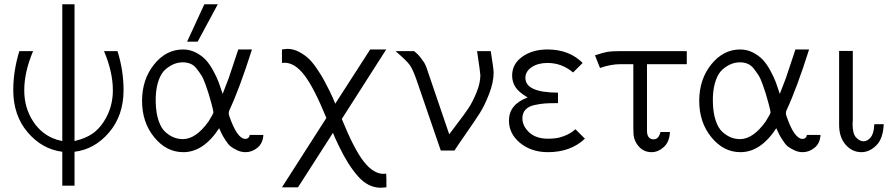

<svg xmlns="http://www.w3.org/2000/svg" viewBox="-20 -715 4255 912"><path d="M43 -287.1Q43 -377.9 71.8 -472.2H137.2Q95.2 -373 95.2 -286.1Q95.2 -203.1 137.2 -138.7Q179.2 -74.2 249 -51.8L275.9 -44.9V-694.8H334V-44.9Q397 -60.1 433.1 -90.8Q461.9 -115.7 482.9 -153.8Q516.1 -213.9 516.1 -286.1Q516.1 -373 474.1 -472.2H538.1Q566.9 -380.4 566.9 -287.1Q566.9 -167 498.5 -86.4Q430.2 -5.9 334 5.9V167H275.9V5.9Q179.7 -6.3 111.3 -86.7Q43 -167 43 -287.1Z M849.6 -480Q881.8 -480 909.9 -465.6Q938 -451.2 956.8 -431.2Q975.6 -411.1 992.7 -379.6Q1009.8 -348.1 1018.8 -324Q1027.8 -299.8 1037.6 -269L1066.9 -345.2L1111.8 -480H1176.8Q1117.7 -293.9 1069.8 -191.9Q1064 -178.7 1068.8 -165Q1106 -55.2 1146 -55.2Q1153.8 -55.2 1158.7 -59.6Q1163.6 -64 1164.8 -67.9Q1166 -71.8 1166 -74.2H1231Q1229 -35.2 1203.4 -13.7Q1177.7 7.8 1146 7.8Q1125 7.8 1105.5 -1.7Q1085.9 -11.2 1075 -20Q1064 -28.8 1050.3 -50.3Q1036.6 -71.8 1033.7 -78.4Q1030.8 -85 1021 -106Q946.8 7.8 850.6 7.8Q770.5 7.8 712.6 -63Q654.8 -133.8 654.8 -235.8Q654.8 -337.9 711.9 -408.9Q769 -480 849.6 -480ZM719.7 -230Q720.7 -179.2 733.2 -142.1Q745.6 -105 766.6 -86.9Q787.6 -68.8 807.6 -61.5Q827.6 -54.2 848.6 -54.2Q910.6 -54.2 970.7 -138.2Q993.7 -175.3 993.7 -181.2Q993.7 -188 984.9 -221.2Q975.1 -256.3 970.9 -270.3Q966.8 -284.2 956.3 -313.5Q945.8 -342.8 936.8 -356.9Q927.7 -371.1 914.8 -387.9Q901.9 -404.8 885.3 -411.9Q868.7 -418.9 848.6 -418.9Q826.7 -418.9 806.6 -410.9Q786.6 -402.8 766.6 -386Q746.6 -369.1 734.1 -335Q721.7 -300.8 719.7 -253.9ZM868.7 -517.1 950.7 -694.8H1014.6L918.9 -517.1Z M1319.3 174.8 1530.3 -154.8Q1471.2 -298.8 1425.8 -357.9Q1380.4 -417 1331.5 -417Q1323.7 -417 1319.3 -416V-480Q1320.3 -480 1330.3 -481.4Q1340.3 -482.9 1345.2 -482.9Q1374 -482.9 1401.6 -468Q1429.2 -453.1 1448.2 -434.6Q1467.3 -416 1488.8 -383.5Q1510.3 -351.1 1519.8 -332.5Q1529.3 -314 1545.4 -283.2Q1561.5 -251 1572.3 -222.2L1738.3 -480H1814.5L1603.5 -149.9Q1661.6 -6.8 1707.5 52Q1753.4 110.8 1802.2 110.8Q1810.1 110.8 1814.5 109.9L1815.4 139.2V174.8Q1797.4 176.8 1788.6 176.8Q1728.5 176.8 1680.4 122.3Q1632.3 67.9 1589.4 -22Q1571.3 -59.1 1561.5 -84L1395.5 174.8Z M1858.9 -472.2H1946.8Q1958 -463.4 1966.6 -454.6Q1975.1 -445.8 1981.4 -436.3Q1987.8 -426.8 1991.9 -421.9Q1996.1 -417 2000.5 -406.5Q2004.9 -396 2005.9 -394Q2006.8 -392.1 2010.7 -379.9L2014.6 -368.2L2113.8 -77.1Q2120.6 -86.9 2152.8 -128.9Q2185.1 -170.9 2204.6 -200Q2224.1 -229 2242.9 -274.4Q2261.7 -319.8 2261.7 -357.9Q2261.7 -367.7 2246.1 -472.2H2311Q2325.2 -384.3 2324.7 -370.1Q2324.7 -324.2 2303.2 -268.6Q2281.7 -212.9 2258.3 -176.5Q2234.9 -140.1 2193.8 -81.1Q2152.8 -22 2138.7 0H2073.7L1958 -336.9Q1940.9 -385.7 1926.5 -406Q1912.1 -426.3 1858.9 -472.2Z M2397.5 -142.1Q2397.5 -219.2 2486.3 -252Q2443.4 -277.8 2428.7 -300.8Q2412.6 -325.7 2412.6 -356Q2412.6 -411.1 2460.9 -445.6Q2509.3 -480 2580.6 -480Q2683.6 -480 2747.6 -416L2702.6 -371.1H2701.7Q2648.4 -416 2580.6 -416Q2535.6 -416 2505.6 -396Q2475.6 -376 2475.6 -345.2Q2475.6 -275.4 2630.4 -274.9V-225.1H2622.6Q2589.4 -225.1 2568.4 -223.6Q2547.4 -222.2 2519 -216.1Q2490.7 -210 2476.1 -194.1Q2461.4 -178.2 2461.4 -152.8Q2461.4 -116.7 2493.4 -86.4Q2525.4 -56.2 2583.5 -56.2Q2598.6 -56.2 2612.5 -57.6Q2626.5 -59.1 2636.5 -61.5Q2646.5 -64 2657 -67.9Q2667.5 -71.8 2674.1 -75Q2680.7 -78.1 2688 -82.5Q2695.3 -86.9 2699 -89.4Q2702.6 -91.8 2707.5 -96.4Q2712.4 -101.1 2713.4 -101.1L2758.3 -56.2Q2690.4 7.8 2582.5 7.8Q2504.4 7.8 2450.9 -35.6Q2397.5 -79.1 2397.5 -142.1Z M2806.2 -452.1Q2845.2 -465.3 2865.7 -468.8Q2886.2 -472.2 2928.2 -472.2H3242.2V-410.2H3053.2V-98.1Q3053.2 -85.9 3054.2 -81.1Q3059.1 -53.2 3085 -53.2Q3108.9 -53.2 3117.2 -87.9H3162.1Q3160.2 -41 3133.1 -16.6Q3106 7.8 3075.2 7.8Q3039.1 7.8 3015.6 -17.6Q2992.2 -43 2989.3 -76.2Q2988.3 -85.9 2988.3 -106.9V-410.2H2928.2Q2881.3 -410.2 2830.1 -392.1Z M3496.1 -480Q3528.3 -480 3556.4 -465.6Q3584.5 -451.2 3603.3 -431.2Q3622.1 -411.1 3639.2 -379.6Q3656.2 -348.1 3665.3 -324Q3674.3 -299.8 3684.1 -269L3713.4 -345.2L3758.3 -480H3823.2Q3764.2 -293.9 3716.3 -191.9Q3710.4 -178.7 3715.3 -165Q3752.4 -55.2 3792.5 -55.2Q3800.3 -55.2 3805.2 -59.6Q3810.1 -64 3811.3 -67.9Q3812.5 -71.8 3812.5 -74.2H3877.4Q3875.5 -35.2 3849.9 -13.7Q3824.2 7.8 3792.5 7.8Q3771.5 7.8 3752 -1.7Q3732.4 -11.2 3721.4 -20Q3710.4 -28.8 3696.8 -50.3Q3683.1 -71.8 3680.2 -78.4Q3677.2 -85 3667.5 -106Q3593.3 7.8 3497.1 7.8Q3417 7.8 3359.1 -63Q3301.3 -133.8 3301.3 -235.8Q3301.3 -337.9 3358.4 -408.9Q3415.5 -480 3496.1 -480ZM3366.2 -230Q3367.2 -179.2 3379.6 -142.1Q3392.1 -105 3413.1 -86.9Q3434.1 -68.8 3454.1 -61.5Q3474.1 -54.2 3495.1 -54.2Q3557.1 -54.2 3617.2 -138.2Q3640.1 -175.3 3640.1 -181.2Q3640.1 -188 3631.3 -221.2Q3621.6 -256.3 3617.4 -270.3Q3613.3 -284.2 3602.8 -313.5Q3592.3 -342.8 3583.3 -356.9Q3574.2 -371.1 3561.3 -387.9Q3548.3 -404.8 3531.7 -411.9Q3515.1 -418.9 3495.1 -418.9Q3473.1 -418.9 3453.1 -410.9Q3433.1 -402.8 3413.1 -386Q3393.1 -369.1 3380.6 -335Q3368.2 -300.8 3366.2 -253.9Z M3965.8 -122.1V-473.1H4029.8L4030.8 -472.2V-145Q4030.8 -142.1 4030.3 -135Q4029.8 -127.9 4029.8 -125Q4029.8 -79.1 4046.9 -61.5Q4064 -43.9 4082 -43.9Q4101.1 -43.9 4116.5 -63.5Q4131.8 -83 4132.8 -125H4177.7Q4174.8 -56.2 4142.3 -24.2Q4109.9 7.8 4071.8 7.8Q4027.8 7.8 3996.8 -27.6Q3965.8 -63 3965.8 -122.1Z"/></svg>

Font: CMU Bright
Style: Roman
Weight: 500
Version: Version 0.7.0